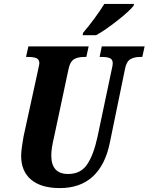

<svg xmlns="http://www.w3.org/2000/svg" viewBox="-20 -951 759 981"><path d="M88 -155Q88 -172 92 -201Q96 -230 100 -252L174 -591Q176 -604 178.5 -613Q181 -622 181 -628Q181 -647 166.5 -653.5Q152 -660 123 -660H113L125 -714H433L421 -660H410Q378 -660 358.5 -648.5Q339 -637 331 -602L256 -250Q242 -192 242 -157Q242 -62 328 -62Q392 -62 425 -110.5Q458 -159 478 -251L551 -597Q556 -617 556 -628Q556 -647 542 -653.5Q528 -660 499 -660H489L500 -714H719L707 -660H696Q665 -660 645.5 -648Q626 -636 619 -600L541 -221Q518 -108 454 -49Q390 10 286 10Q190 10 139 -33Q88 -76 88 -155ZM405 -784Q431 -814 462 -856Q493 -898 513 -931H665L662 -921Q642 -895 580 -846Q518 -797 471 -771H402Z"/></svg>

Font: Noto Serif CondExtraBold
Style: Italic
Weight: 800
Width: 3
Italic angle: -12°
Designer: Monotype Design Team
Foundry: Monotype Imaging Inc.
Version: Version 1.001